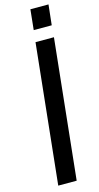

<svg xmlns="http://www.w3.org/2000/svg" viewBox="-149 -1036 554 1076"><g transform="rotate(-15 128.0 -497.5)"><path d="M138.7 -877.4 150.9 -995.1H255.9L243.2 -877.4ZM45.9 0 130.9 -809.6H237.8L152.8 0Z"/></g></svg>

Font: Oswald
Style: Regular
Weight: 400
Designer: Vernon Adams
Foundry: Vernon Adams
Version: 3.0; ttfautohint (v0.94.23-7a4d-dirty) -l 8 -r 50 -G 200 -x 